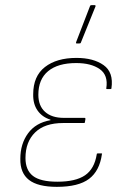

<svg xmlns="http://www.w3.org/2000/svg" viewBox="-20 -715 494 746"><path d="M201 11Q127 11 92.5 -16Q58 -43 59 -98Q59 -156 89 -197Q119 -238 176 -248V-250Q144 -260 126 -285.5Q108 -311 109 -349Q109 -419 154.5 -454.5Q200 -490 277 -490Q343 -490 382.5 -462Q422 -434 413 -372Q413 -369 409 -369H395Q392 -369 393 -372Q401 -423 367.5 -446.5Q334 -470 276 -470Q205 -470 167 -438.5Q129 -407 129 -347Q129 -304 155 -280.5Q181 -257 228 -257H309Q312 -257 312 -253L310 -241Q310 -237 306 -237H225Q154 -237 116.5 -200.5Q79 -164 79 -101Q79 -54 108 -31.5Q137 -9 203 -9Q274 -9 310.5 -34Q347 -59 356 -116Q356 -119 360 -119H374Q378 -119 376 -116Q367 -51 326 -20Q285 11 201 11ZM278 -546Q276 -546 275.5 -547.5Q275 -549 276 -552L330 -692Q331 -694 332.5 -694.5Q334 -695 336 -695H348Q350 -695 351 -693.5Q352 -692 351 -690L294 -549Q293 -546 287 -546Z"/></svg>

Font: Sofia Sans Semi Condensed Thin
Style: Italic
Weight: 250
Italic angle: -9°
Version: Version 4.100